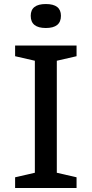

<svg xmlns="http://www.w3.org/2000/svg" viewBox="-20 -933 455 953"><path d="M360 -53V0H55V-53L153 -75.5V-631.5L55 -654V-707H360V-654L262 -631.5V-75.5ZM207.5 -794Q132.5 -794 132.5 -854.5Q132.5 -913 207.5 -913Q282.5 -913 282.5 -854.5Q282.5 -794 207.5 -794Z"/></svg>

Font: Newsreader 6pt
Style: Regular
Weight: 400
Designer: Hugues Gentile
Foundry: Production Type
Version: Version 1.003; ttfautohint (v1.8.3)